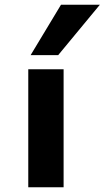

<svg xmlns="http://www.w3.org/2000/svg" viewBox="-20 -795 444 815"><path d="M100 0V-501H250V0ZM110 -561 239 -775H404L227 -561Z"/></svg>

Font: Nunito Sans 7pt Expanded
Style: Bold
Weight: 700
Width: 7
Designer: Vernon Adams
Foundry: Vernon Adams
Version: Version 3.101;gftools[0.9.27]